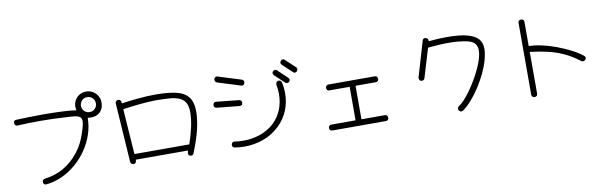

<svg xmlns="http://www.w3.org/2000/svg" viewBox="-51 -1262 6103 1924"><g transform="rotate(-10 3000.0 -299.5)"><path d="M301 123Q285 124 277 115.5Q269 107 269 97Q266 70 295 64Q402 52 491 -0.5Q580 -53 644.5 -137Q709 -221 741 -328Q754 -366 760.5 -393Q767 -420 767 -439Q767 -469 749 -482Q731 -495 693.5 -499.5Q656 -504 595 -506Q537 -510 474.5 -512Q412 -514 348 -514Q232 -514 118 -508Q103 -507 95 -516.5Q87 -526 87 -537Q87 -567 116 -567Q176 -569 246 -571Q316 -573 387 -573Q486 -573 576.5 -569Q667 -565 725 -556Q723 -566 721.5 -575Q720 -584 720 -593Q720 -629 737.5 -659Q755 -689 785.5 -706.5Q816 -724 853 -724Q889 -724 919.5 -706Q950 -688 968 -658Q986 -628 986 -591Q986 -530 951 -494.5Q916 -459 857 -459Q841 -459 823 -462Q823 -378 796 -296.5Q769 -215 720.5 -143.5Q672 -72 606.5 -15Q541 42 463.5 78Q386 114 301 123ZM853 -515Q885 -515 907 -537Q929 -559 929 -591Q929 -623 907 -645Q885 -667 853 -667Q819 -667 798 -644Q777 -621 777 -591Q777 -559 799 -537Q821 -515 853 -515Z M1779 92Q1767 92 1758.5 84.5Q1750 77 1750 65Q1750 53 1756 35H1225Q1225 56 1217 65Q1209 74 1197 74Q1184 75 1175.5 67.5Q1167 60 1165 46L1125 -554Q1124 -570 1133 -577.5Q1142 -585 1152 -586Q1181 -586 1184 -558L1185 -545Q1269 -557 1361.5 -565.5Q1454 -574 1533 -574Q1655 -574 1738 -555.5Q1821 -537 1863 -485.5Q1905 -434 1905 -335Q1905 -299 1899 -254Q1889 -173 1863.5 -90Q1838 -7 1805 74Q1797 92 1779 92ZM1221 -23H1779Q1792 -59 1804.5 -102Q1817 -145 1826.5 -188Q1836 -231 1840 -267Q1842 -287 1843.5 -304Q1845 -321 1845 -337Q1845 -400 1824 -436.5Q1803 -473 1762 -490Q1721 -507 1660 -511.5Q1599 -516 1519 -516Q1436 -514 1352.5 -505.5Q1269 -497 1189 -485Z M2928 -556 2830 -648Q2820 -658 2820 -669Q2820 -679 2829 -689Q2836 -699 2849 -699Q2861 -699 2870 -690L2968 -598Q2977 -588 2977 -578Q2977 -568 2968 -557Q2958 -547 2947 -547Q2937 -547 2928 -556ZM2393 -513 2160 -586Q2147 -591 2142 -603Q2137 -615 2140 -624Q2148 -645 2168 -645Q2170 -645 2172.5 -644.5Q2175 -644 2178 -643L2411 -570Q2422 -566 2426.5 -558.5Q2431 -551 2431 -542Q2431 -529 2423 -520Q2415 -511 2403 -511Q2401 -511 2398.5 -511.5Q2396 -512 2393 -513ZM2833 -466 2735 -558Q2725 -568 2725 -580Q2725 -591 2733 -599Q2743 -609 2755 -609Q2766 -609 2775 -600L2872 -508Q2882 -498 2882 -487Q2882 -477 2874 -467Q2865 -458 2852 -458Q2841 -458 2833 -466ZM2223 87Q2207 85 2202 74.5Q2197 64 2198 53Q2202 39 2209.5 32.5Q2217 26 2232 28Q2255 32 2277.5 33.5Q2300 35 2323 35Q2410 35 2491.5 7Q2573 -21 2634 -77Q2694 -134 2723 -208Q2752 -282 2752 -364Q2752 -412 2743 -460Q2741 -474 2749 -485Q2757 -496 2771 -496Q2795 -496 2801 -475Q2808 -447 2811 -418.5Q2814 -390 2814 -361Q2814 -270 2780.5 -187.5Q2747 -105 2681 -42Q2608 28 2515.5 61.5Q2423 95 2322 95Q2298 95 2273 93Q2248 91 2223 87ZM2341 -314 2113 -337Q2098 -339 2092 -347.5Q2086 -356 2086 -366Q2086 -381 2095 -390Q2104 -399 2119 -397L2347 -373Q2361 -372 2367.5 -363Q2374 -354 2374 -344Q2374 -325 2364 -319Q2354 -313 2341 -314Z M3216 89Q3200 89 3193 79.5Q3186 70 3186 59Q3186 46 3194.5 37.5Q3203 29 3216 29H3462V-312H3257Q3241 -312 3234 -321.5Q3227 -331 3227 -342Q3227 -355 3235.5 -363.5Q3244 -372 3257 -372H3727Q3743 -372 3750 -362Q3757 -352 3757 -342Q3757 -330 3749.5 -321Q3742 -312 3727 -312H3522V29H3759Q3775 29 3782 38.5Q3789 48 3789 59Q3789 89 3759 89Z M4540 120Q4532 125 4523 125Q4508 125 4499 112Q4493 104 4493 94Q4493 78 4506 70Q4534 52 4566 17Q4598 -18 4630 -63Q4662 -108 4690.5 -156.5Q4719 -205 4741.5 -251.5Q4764 -298 4777 -336Q4788 -368 4794 -396.5Q4800 -425 4800 -449Q4800 -487 4780.5 -513.5Q4761 -540 4714 -553Q4670 -564 4619.5 -569Q4569 -574 4515 -574Q4463 -574 4410 -570.5Q4357 -567 4304 -562L4215 -267Q4211 -255 4203 -250.5Q4195 -246 4187 -246Q4169 -246 4162 -258.5Q4155 -271 4158 -284L4263 -640Q4265 -651 4272.5 -656.5Q4280 -662 4289 -662Q4303 -662 4314 -651.5Q4325 -641 4321 -624Q4363 -629 4411 -631.5Q4459 -634 4508 -634Q4567 -634 4622 -629Q4677 -624 4715 -613Q4793 -591 4825.5 -552.5Q4858 -514 4858 -454Q4858 -409 4841 -344Q4825 -284 4793 -216Q4761 -148 4719.5 -83Q4678 -18 4631.5 35Q4585 88 4540 120Z M5270 111Q5257 111 5248.5 102.5Q5240 94 5240 81V-649Q5240 -665 5250 -671.5Q5260 -678 5270 -678Q5282 -678 5291 -671Q5300 -664 5300 -649V-402Q5359 -402 5430 -386.5Q5501 -371 5575 -343.5Q5649 -316 5715.5 -282Q5782 -248 5830 -210Q5842 -201 5842 -188Q5842 -177 5835 -170Q5824 -158 5811 -158Q5800 -158 5792 -164Q5715 -223 5639 -258Q5563 -293 5480.5 -312.5Q5398 -332 5300 -343V81Q5300 97 5290.5 104Q5281 111 5270 111Z"/></g></svg>

Font: Hachi Maru Pop
Style: Regular
Weight: 400
Designer: Nontynet
Foundry: Nontynet
Version: Version 1.300